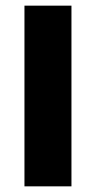

<svg xmlns="http://www.w3.org/2000/svg" viewBox="-20 -659 339 679"><path d="M232.7 0H66.5V-639H232.7Z"/></svg>

Font: Anek Gurmukhi Medium SemiExpanded
Style: Regular
Weight: 500
Width: 6
Version: Version 1.003